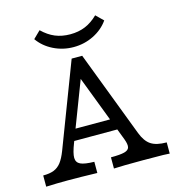

<svg xmlns="http://www.w3.org/2000/svg" viewBox="-110 -841 868 936"><g transform="rotate(-15 324.0 -372.5)"><path d="M128.2 -148.4 289.5 -571H342.7L508.1 -137.1Q525 -92.7 552.4 -74.6Q579.8 -56.5 631.5 -56.5V0L599.2 -1.6Q573.4 -2.4 496.8 -2.4Q391.1 -2.4 350 0V-56.5Q396.8 -56.5 418.1 -62.1Q439.5 -67.7 443.1 -81.9Q446.8 -96 436.3 -124.2L300.8 -479L316.9 -491.1L194.4 -171Q175.8 -123.4 176.2 -100Q176.6 -76.6 197.2 -66.9Q217.7 -57.3 266.1 -56.5V0Q179 -2.4 116.9 -2.4Q63.7 -2.4 8.1 0V-56.5Q41.1 -56.5 62.5 -64.9Q83.9 -73.4 99.2 -93.1Q114.5 -112.9 128.2 -148.4ZM187.9 -236.3H436.3L456.5 -179.8H165.3ZM137.9 -709.7 174.2 -745.2Q204.8 -715.3 238.7 -701.2Q272.6 -687.1 314.5 -687.1Q356.5 -687.1 390.3 -701.2Q424.2 -715.3 454.8 -745.2L491.1 -709.7Q462.9 -669.4 415.7 -646Q368.5 -622.6 314.5 -622.6Q260.5 -622.6 213.3 -646Q166.1 -669.4 137.9 -709.7Z"/></g></svg>

Font: Playfair Micro SmCond SmLight
Style: Regular
Weight: 360
Width: 4
Designer: Claus Eggers Sørensen
Foundry: Claus Eggers Sørensen
Version: Version 2.100;Glyphs 3.2 (3219)